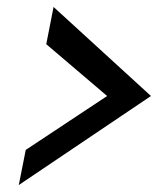

<svg xmlns="http://www.w3.org/2000/svg" viewBox="-20 -553 454 552"><path d="M34 -21 414 -277 134 -533 113 -426 288 -277 54 -122Z"/></svg>

Font: Charger Eco
Style: Obl
Weight: 1000
Designer: Jasper
Foundry: Cannot Into Space Fonts
Version: Version 1.1